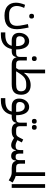

<svg xmlns="http://www.w3.org/2000/svg" viewBox="1598 -2378 1020 4255"><g transform="rotate(90 2107.5 -250.0)"><path d="M332 -389H345C372 -389 391 -405 391 -441C391 -478 372 -494 345 -494H332C304 -494 285 -478 285 -441C285 -405 304 -389 332 -389ZM323 160C531 160 627 73 627 -117C627 -160 621 -209 606 -290L590 -374L513 -359L531 -274C546 -201 552 -156 552 -117C552 2 490 57 354 57H291C179 57 112 -6 112 -113C112 -162 129 -223 155 -276L86 -296C57 -228 39 -155 39 -94C39 66 143 160 323 160Z M697 240H754C931 240 1036 152 1066 0H1101L1123 -22V-98H1076V-102C1076 -281 1007 -387 894 -387C786 -387 707 -287 707 -164C707 -61 770 0 876 0H994C973 89 895 142 752 142H697ZM783 -176C783 -243 821 -289 886 -289C956 -289 1000 -224 1000 -124V-98H878C814 -98 783 -122 783 -176Z M1273 -448H1286C1313 -448 1332 -464 1332 -500C1332 -537 1313 -553 1286 -553H1273C1245 -553 1226 -537 1226 -500C1226 -464 1245 -448 1273 -448ZM1101 0C1191 0 1229 -28 1245 -105H1250C1266 -34 1319 0 1415 0L1437 -22V-98H1401C1345 -98 1319 -124 1319 -180V-335H1241V-180C1241 -125 1214 -98 1157 -98H1123L1101 -76Z M1605 -395V-740H1522V-156L1488 -98H1437L1415 -76V0H1846C2001 0 2079 -60 2079 -211C2079 -341 2002 -420 1868 -420C1768 -420 1681 -383 1598 -275L1593 -278ZM1846 -98H1565L1562 -103L1605 -170C1684 -292 1744 -322 1853 -322H1883C1961 -322 2003 -282 2003 -205C2003 -125 1951 -98 1846 -98Z M2154 240H2211C2388 240 2493 152 2523 0H2558L2580 -22V-98H2533V-102C2533 -281 2464 -387 2351 -387C2243 -387 2164 -287 2164 -164C2164 -61 2227 0 2333 0H2451C2430 89 2352 142 2209 142H2154ZM2240 -176C2240 -243 2278 -289 2343 -289C2413 -289 2457 -224 2457 -124V-98H2335C2271 -98 2240 -122 2240 -176Z M2796 -448H2809C2836 -448 2855 -464 2855 -500C2855 -537 2836 -553 2809 -553H2796C2768 -553 2749 -537 2749 -500C2749 -464 2768 -448 2796 -448ZM2661 -448H2674C2701 -448 2720 -464 2720 -500C2720 -537 2701 -553 2674 -553H2661C2633 -553 2614 -537 2614 -500C2614 -464 2633 -448 2661 -448ZM2558 0C2648 0 2686 -28 2702 -105H2707C2723 -34 2776 0 2872 0L2894 -22V-98H2858C2802 -98 2776 -124 2776 -180V-335H2698V-180C2698 -125 2671 -98 2614 -98H2580L2558 -76Z M2872 0C2951 0 2997 -11 3036 -53L3065 -35C3117 -2 3158 12 3197 12C3258 12 3297 -26 3310 -95H3315C3327 -25 3368 12 3436 12C3498 12 3531 -17 3539 -95H3544C3563 -30 3612 0 3703 0L3725 -22V-98H3689C3633 -98 3607 -124 3607 -180V-295H3529V-180C3529 -112 3511 -87 3466 -87H3446C3400 -87 3383 -112 3383 -180V-255H3305V-180C3305 -112 3276 -86 3215 -86C3176 -86 3142 -96 3095 -122L3086 -127L3136 -223L3071 -255L3028 -172C2999 -114 2977 -98 2923 -98H2894L2872 -76Z M3976 66 4025 -20 3974 -49C3939 -68 3910 -81 3880 -88V-740H3797V-98H3725L3703 -76V0H3791C3844 0 3877 10 3925 37Z M4060 0H4143V-740H4060Z"/></g></svg>

Font: IBM Plex Arabic Text
Style: Regular
Weight: 450
Designer: Mike Abbink, Paul van der Laan, Pieter van Rosmalen, Wael Morcos, Khajak Apelian
Foundry: Bold Monday
Version: Version 1.0